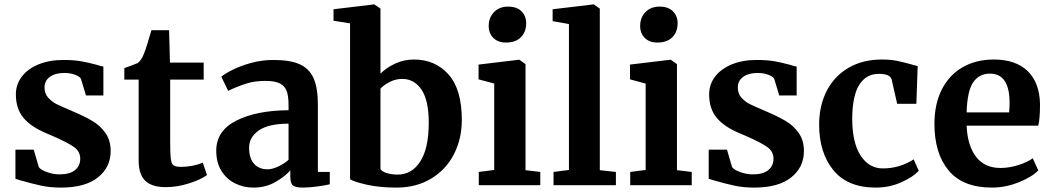

<svg xmlns="http://www.w3.org/2000/svg" viewBox="-20 -840 4773 871"><path d="M156 -82Q164 -70 192.5 -59.5Q221 -49 250 -49Q297 -49 320.5 -68.5Q344 -88 344 -120Q344 -153 315 -173.5Q286 -194 217 -224L189 -236Q120 -265 86 -306Q52 -347 52 -412Q52 -457 79 -492.5Q106 -528 155 -548Q204 -568 268 -568Q315 -568 348.5 -562Q382 -556 419 -546Q439 -539 449 -538V-407H370L347 -483Q341 -493 320 -501Q299 -509 272 -509Q231 -509 206.5 -491.5Q182 -474 182 -443Q182 -415 199 -396.5Q216 -378 236 -368Q256 -358 310 -335Q364 -312 399.5 -291Q435 -270 458.5 -236.5Q482 -203 482 -155Q482 -81 424 -35Q366 11 257 11Q206 11 165.5 2Q125 -7 72 -22L50 -29V-161H133Z M609 -112V-479H544V-531Q552 -534 573 -541.5Q594 -549 605 -554Q622 -567 634 -599Q643 -620 667 -703H747L751 -556H904V-479H752V-198Q752 -142 755 -119Q758 -96 768 -89.5Q778 -83 803 -83Q828 -83 855 -88.5Q882 -94 900 -102L919 -46Q891 -25 837 -8Q783 9 732 9Q669 9 639 -20Q609 -49 609 -112Z M1289 -340V-363Q1289 -404 1280.5 -427Q1272 -450 1249.5 -461.5Q1227 -473 1184 -473Q1135 -473 1096 -460.5Q1057 -448 1015 -428L984 -492Q999 -505 1034.5 -523Q1070 -541 1119 -554.5Q1168 -568 1220 -568Q1297 -568 1340.5 -548Q1384 -528 1403 -484Q1422 -440 1422 -366V-60H1476V-4Q1456 1 1419 6Q1382 11 1354 11Q1320 11 1308.5 1Q1297 -9 1297 -40V-67Q1270 -37 1227 -13Q1184 11 1130 11Q1084 11 1045.5 -8.5Q1007 -28 984 -65.5Q961 -103 961 -156Q961 -247 1052.5 -293Q1144 -339 1289 -340ZM1289 -115V-279Q1199 -279 1154.5 -248.5Q1110 -218 1110 -170Q1110 -122 1132.5 -97Q1155 -72 1194 -72Q1215 -72 1242 -84.5Q1269 -97 1289 -115Z M1493 -798 1676 -820H1678L1706 -801V-506Q1733 -533 1772.5 -551.5Q1812 -570 1858 -570Q1954 -570 2014.5 -502.5Q2075 -435 2075 -296Q2075 -210 2039 -140Q2003 -70 1935.5 -29.5Q1868 11 1779 11Q1700 11 1642 -2.5Q1584 -16 1568 -27V-734L1493 -746ZM1706 -438V-73Q1712 -62 1734 -55Q1756 -48 1784 -48Q1848 -48 1886.5 -107.5Q1925 -167 1925 -284Q1925 -385 1892 -433.5Q1859 -482 1805 -482Q1775 -482 1748.5 -468.5Q1722 -455 1706 -438Z M2197 -722Q2197 -760 2221 -785Q2245 -810 2285 -810Q2325 -810 2346 -788.5Q2367 -767 2367 -735Q2367 -695 2343 -671Q2319 -647 2276 -647H2275Q2239 -647 2218 -668Q2197 -689 2197 -722ZM2222 -461 2151 -480V-547L2334 -569H2336L2364 -549V-68L2431 -60V0H2152V-60L2222 -69Z M2561 -731 2487 -744V-798L2672 -820H2674L2701 -801V-68L2774 -60V0H2491V-60L2561 -69Z M2884 -722Q2884 -760 2908 -785Q2932 -810 2972 -810Q3012 -810 3033 -788.5Q3054 -767 3054 -735Q3054 -695 3030 -671Q3006 -647 2963 -647H2962Q2926 -647 2905 -668Q2884 -689 2884 -722ZM2909 -461 2838 -480V-547L3021 -569H3023L3051 -549V-68L3118 -60V0H2839V-60L2909 -69Z M3301 -82Q3309 -70 3337.5 -59.5Q3366 -49 3395 -49Q3442 -49 3465.5 -68.5Q3489 -88 3489 -120Q3489 -153 3460 -173.5Q3431 -194 3362 -224L3334 -236Q3265 -265 3231 -306Q3197 -347 3197 -412Q3197 -457 3224 -492.5Q3251 -528 3300 -548Q3349 -568 3413 -568Q3460 -568 3493.5 -562Q3527 -556 3564 -546Q3584 -539 3594 -538V-407H3515L3492 -483Q3486 -493 3465 -501Q3444 -509 3417 -509Q3376 -509 3351.5 -491.5Q3327 -474 3327 -443Q3327 -415 3344 -396.5Q3361 -378 3381 -368Q3401 -358 3455 -335Q3509 -312 3544.5 -291Q3580 -270 3603.5 -236.5Q3627 -203 3627 -155Q3627 -81 3569 -35Q3511 11 3402 11Q3351 11 3310.5 2Q3270 -7 3217 -22L3195 -29V-161H3278Z M3980 -570Q4020 -570 4049 -564Q4078 -558 4114 -548L4143 -540L4137 -369H4050L4025 -479Q4019 -505 3966 -505Q3910 -505 3878.5 -456Q3847 -407 3846 -303Q3846 -193 3884 -134.5Q3922 -76 3985 -76Q4061 -76 4125 -117L4148 -65Q4122 -37 4068.5 -13Q4015 11 3953 11Q3825 11 3760.5 -68Q3696 -147 3696 -275Q3696 -361 3730.5 -428Q3765 -495 3829.5 -532.5Q3894 -570 3980 -570Z M4219 -278Q4219 -368 4252.5 -434Q4286 -500 4347 -535Q4408 -570 4488 -570Q4588 -570 4642 -517.5Q4696 -465 4698 -368Q4698 -302 4690 -270H4365Q4369 -179 4408 -128.5Q4447 -78 4519 -78Q4558 -78 4599.5 -91Q4641 -104 4665 -122L4690 -67Q4663 -38 4602.5 -13.5Q4542 11 4480 11Q4348 11 4283.5 -66.5Q4219 -144 4219 -278ZM4558 -330Q4560 -358 4560 -373Q4560 -506 4471 -506Q4422 -506 4395 -467Q4368 -428 4365 -330Z"/></svg>

Font: Koeln Type Serif
Style: Bold
Weight: 700
Designer: Eben Sorkin
Foundry: Eben Sorkin
Version: Version 2.002